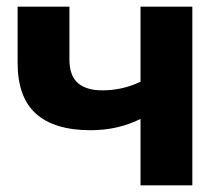

<svg xmlns="http://www.w3.org/2000/svg" viewBox="-20 -558 674 578"><path d="M559 -538V0H403V-200Q335 -166 253 -166Q144 -166 88.5 -215.5Q33 -265 33 -369V-538H189V-379Q189 -330 214.5 -308Q240 -286 288 -286Q349 -286 403 -312V-538Z"/></svg>

Font: CMG Sans
Style: Bold
Weight: 700
Designer: Julieta Ulanovsky
Foundry: Julieta Ulanovsky
Version: Version 7.200